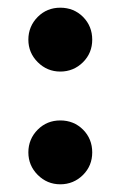

<svg xmlns="http://www.w3.org/2000/svg" viewBox="-20 -479 313 499"><path d="M78.1 -317.4C94.2 -301.3 113.8 -293 136.7 -293C159.7 -293 179.7 -301.3 195.8 -317.4C211.9 -333.5 219.7 -353 219.7 -376C219.7 -398.9 211.9 -418.9 195.8 -435.1C179.7 -451.2 159.7 -459 136.7 -459C113.8 -459 94.2 -451.2 78.1 -435.1C62 -418.9 53.7 -398.9 53.7 -376C53.7 -353 62 -333.5 78.1 -317.4ZM78.1 -24.4C94.2 -8.3 113.8 0 136.7 0C159.7 0 179.7 -8.3 195.8 -24.4C211.9 -40.5 219.7 -60.1 219.7 -83C219.7 -106 211.9 -126 195.8 -142.1C179.7 -158.2 159.7 -166 136.7 -166C113.8 -166 94.2 -158.2 78.1 -142.1C62 -126 53.7 -106 53.7 -83C53.7 -60.1 62 -40.5 78.1 -24.4Z"/></svg>

Font: Samim
Style: Bold
Weight: 700
Foundry: DejaVu fonts team - Redesigned by Saber Rastikerdar
Version: Version 4.0.5